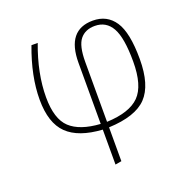

<svg xmlns="http://www.w3.org/2000/svg" viewBox="-129 -656 968 981"><g transform="rotate(-20 355.0 -165.5)"><path d="M369 -346V-20Q493 -25 546.5 -79Q600 -133 600 -264Q600 -393 569.5 -447.5Q539 -502 477 -502Q425 -502 397 -467.5Q369 -433 369 -346ZM636 -264Q636 -123 575.5 -59.5Q515 4 369 10V194L335 200V10Q206 2 145 -57.5Q84 -117 84 -244Q84 -371 140 -520H174Q119 -373 119 -244Q119 -126 171.5 -77Q224 -28 335 -21V-353Q335 -531 477 -531Q554 -531 595 -469.5Q636 -408 636 -264Z"/></g></svg>

Font: FiraSans
Style: Regular
Weight: 200
Designer: Carrois Corporate & Edenspiekermann AG
Foundry: Carrois Corporate GbR & Edenspiekermann AG
Version: Version 3.106;PS 003.106;hotconv 1.0.70;makeotf.lib2.5.58329